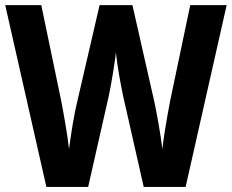

<svg xmlns="http://www.w3.org/2000/svg" viewBox="-20 -734 911 754"><path d="M870.1 -713.9 709 0H544.4L463.4 -357.4Q460.4 -371.6 456.3 -392.6Q452.1 -413.6 448 -437.7Q443.8 -461.9 440.4 -485.4Q437 -508.8 435.1 -528.3Q433.6 -511.7 430.2 -489.5Q426.8 -467.3 422.9 -442.9Q418.9 -418.5 414.8 -396Q410.6 -373.5 407.2 -357.4L326.2 0H162.1L0.5 -713.9H142.1L220.2 -338.9Q224.1 -319.3 228.5 -294.7Q232.9 -270 237.3 -243.9Q241.7 -217.8 245.4 -192.9Q249 -168 251 -148.4Q253.9 -169.9 257.6 -195.6Q261.2 -221.2 265.6 -246.6Q270 -272 274.4 -294.4Q278.8 -316.9 282.7 -332.5L371.1 -713.9H500L586.4 -333Q589.8 -316.9 594.2 -294.2Q598.6 -271.5 603 -245.8Q607.4 -220.2 611.3 -195.1Q615.2 -169.9 617.7 -148.4Q620.6 -175.3 625.7 -209.2Q630.9 -243.2 637 -277.6Q643.1 -312 648.4 -338.9L727.1 -713.9Z"/></svg>

Font: Open Sans SemiCondensed
Style: Bold
Weight: 700
Width: 4
Designer: Monotype Design Team
Foundry: Monotype Imaging Inc.
Version: Version 3.003